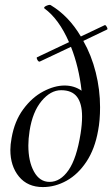

<svg xmlns="http://www.w3.org/2000/svg" viewBox="-20 -746 456 779"><path d="M22 -138Q22 -159 27 -186Q39 -255 74.5 -303Q110 -351 155.5 -375Q201 -399 242 -399Q281 -399 311 -378Q300 -475 268 -556L141 -496H140Q135 -496 131 -504.5Q127 -513 131 -514L260 -575Q219 -669 160 -712L159 -714Q159 -719 170.5 -723.5Q182 -728 186 -725Q259 -681 308 -598L405 -644H406Q410 -644 414 -635.5Q418 -627 414 -626L318 -580Q351 -522 368.5 -452Q386 -382 386 -311Q386 -257 378 -216Q365 -142 331 -90.5Q297 -39 250.5 -13Q204 13 154 13Q92 13 57 -29.5Q22 -72 22 -138ZM95 -156Q95 -91 118 -49.5Q141 -8 181 -8Q225 -8 258 -55.5Q291 -103 307 -204Q313 -242 313 -273Q313 -326 292.5 -353Q272 -380 228 -380Q185 -380 148.5 -336Q112 -292 100 -215Q95 -182 95 -156Z"/></svg>

Font: CormorantInfant-MediumItalic
Style: Italic
Weight: 500
Italic angle: -10°
Designer: Christian Thalmann (Catharsis Fonts)
Foundry: Catharsis Fonts
Version: Version 3.303